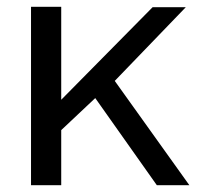

<svg xmlns="http://www.w3.org/2000/svg" viewBox="-20 -542 579 562"><path d="M439 0 258.8 -254.9 159.2 -161.1V0H70.8V-522H159.2V-250L426.8 -521H523.9L315.9 -305.2L534.2 0Z"/></svg>

Font: Rawline Medium
Style: Regular
Weight: 500
Designer: Matt McInerney, Pablo Impallari, Rodrigo Fuenzalida
Foundry: Matt McInerney, Pablo Impallari, Rodrigo Fuenzalida
Version: Version 4.020;PS 004.020;hotconv 1.0.88;makeotf.lib2.5.64775